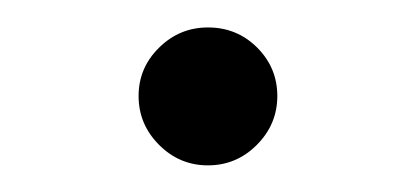

<svg xmlns="http://www.w3.org/2000/svg" viewBox="-20 -573 308 142"><path d="M133.8 -552.7Q155.3 -552.7 170.2 -537.8Q185.1 -522.9 185.1 -502Q185.1 -481 169.9 -465.8Q154.8 -450.7 133.8 -450.7Q112.8 -450.7 97.7 -465.8Q82.5 -481 82.5 -502Q82.5 -522.9 97.7 -537.8Q112.8 -552.7 133.8 -552.7Z"/></svg>

Font: Interop Light
Style: Regular
Weight: 300
Designer: Rasmus Andersson, Google, Jang Haemin
Foundry: jhaemin
Version: Version 1.007